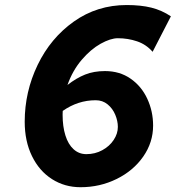

<svg xmlns="http://www.w3.org/2000/svg" viewBox="-20 -743 709 774"><path d="M455.1 -588.9Q425.8 -588.9 385.7 -566.7Q345.7 -544.4 309.1 -501.5Q272.5 -458.5 252 -400.4Q287.6 -428.2 323 -442.4Q358.4 -456.5 403.3 -456.5Q462.4 -456.5 506.3 -426Q550.3 -395.5 573.7 -345Q597.2 -294.4 597.2 -236.8Q597.2 -168.9 557.4 -111.8Q517.6 -54.7 450.2 -21.5Q382.8 11.7 304.7 11.7Q240.7 11.7 189.5 -21Q138.2 -53.7 108.9 -113.8Q79.6 -173.8 79.6 -252.4Q79.6 -373 131.8 -481.4Q184.1 -589.8 277.8 -656.2Q371.6 -722.7 490.7 -722.7Q547.9 -722.7 590.1 -712.2Q632.3 -701.7 668.9 -677.2L595.2 -534.2Q569.3 -564 532.5 -576.4Q495.6 -588.9 455.1 -588.9ZM328.1 -121.6Q363.3 -121.6 392.3 -137.5Q421.4 -153.3 438.2 -178.7Q455.1 -204.1 455.1 -231.4Q455.1 -255.4 444.6 -280.5Q434.1 -305.7 413.8 -322.3Q393.6 -338.9 365.7 -338.9Q294.4 -338.9 232.9 -295.9Q232.4 -290.5 232.4 -280.3Q232.4 -232.9 243.7 -197Q254.9 -161.1 276.6 -141.4Q298.3 -121.6 328.1 -121.6Z"/></svg>

Font: Lesson One Extra
Style: Italic
Weight: 800
Italic angle: -14°
Designer: But Ko, Victor Gaultney, Annie Olsen, Julie Remington, Don Collingsworth, Eric Hays, Becca Hirsbrunner
Version: Version 1.100